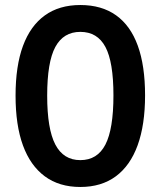

<svg xmlns="http://www.w3.org/2000/svg" viewBox="-20 -735 640 765"><path d="M300 10Q216 10 158.5 -32.5Q101 -75 71.5 -155.5Q42 -236 42 -354Q42 -472 71.5 -552Q101 -632 158.5 -673.5Q216 -715 300 -715Q385 -715 442.5 -674Q500 -633 529 -553Q558 -473 558 -355Q558 -238 528.5 -156.5Q499 -75 441.5 -32.5Q384 10 300 10ZM300 -97Q368 -97 400 -159Q432 -221 432 -355Q432 -488 400 -548Q368 -608 300 -608Q233 -608 200.5 -548Q168 -488 168 -354Q168 -221 200.5 -159Q233 -97 300 -97Z"/></svg>

Font: Nunito Sans 12pt ExtraLight 11pt
Style: Bold
Weight: 700
Version: Version 3.101;gftools[0.9.27]